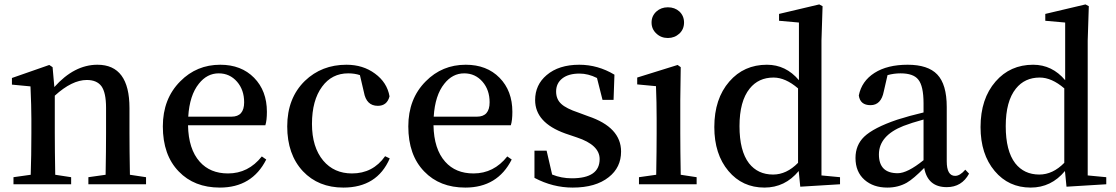

<svg xmlns="http://www.w3.org/2000/svg" viewBox="-20 -834 5049 869"><path d="M641 -32V0H380V-32L458 -43Q460 -155 460 -232V-346Q460 -415 439 -444Q418 -472 373 -472Q306 -472 228 -401V-232Q228 -155 230 -43L302 -32V0H41V-32L119 -43Q122 -129 122 -232V-296Q122 -351 118 -443L34 -451V-481L203 -540L218 -530L226 -440Q316 -541 421 -541Q566 -541 566 -345V-232Q566 -155 568 -43Z M1028 -306Q1085 -306 1085 -371Q1085 -427 1053 -464Q1020 -502 970 -502Q917 -502 880 -455Q838 -403 832 -306ZM831 -267Q833 -159 884 -102Q931 -49 1012 -49Q1104 -49 1165 -126L1185 -112Q1121 15 975 15Q859 15 789 -58Q717 -132 717 -262Q717 -387 796 -466Q870 -541 977 -541Q1072 -541 1130 -482Q1188 -423 1188 -328Q1188 -289 1181 -267Z M1744 -117Q1687 15 1534 15Q1421 15 1351 -59Q1280 -135 1280 -262Q1280 -390 1360 -468Q1436 -541 1548 -541Q1623 -541 1677 -501Q1732 -461 1743 -398Q1732 -355 1690 -355Q1638 -355 1627 -417L1609 -494Q1585 -502 1556 -502Q1482 -502 1438 -442Q1392 -380 1392 -273Q1392 -168 1443 -107Q1492 -49 1573 -49Q1668 -49 1723 -127Z M2139 -306Q2196 -306 2196 -371Q2196 -427 2164 -464Q2131 -502 2081 -502Q2028 -502 1991 -455Q1949 -403 1943 -306ZM1942 -267Q1944 -159 1995 -102Q2042 -49 2123 -49Q2215 -49 2276 -126L2296 -112Q2232 15 2086 15Q1970 15 1900 -58Q1828 -132 1828 -262Q1828 -387 1907 -466Q1981 -541 2088 -541Q2183 -541 2241 -482Q2299 -423 2299 -328Q2299 -289 2292 -267Z M2642 -308Q2791 -258 2791 -148Q2791 -76 2735 -32Q2676 15 2572 15Q2482 15 2399 -29V-152H2454L2479 -44Q2521 -27 2568 -27Q2694 -27 2694 -114Q2694 -178 2591 -212L2538 -230Q2402 -279 2402 -381Q2402 -450 2454 -494Q2509 -541 2602 -541Q2686 -541 2761 -496L2757 -382H2707L2682 -481Q2642 -501 2603 -501Q2553 -501 2525 -479Q2497 -457 2497 -420Q2497 -385 2520 -364Q2542 -343 2599 -324Z M2951 -682Q2929 -702 2929 -732Q2929 -762 2951 -782Q2972 -801 3003 -801Q3034 -801 3055 -782Q3076 -762 3076 -732Q3076 -702 3055 -682Q3033 -662 3003 -662Q2972 -662 2951 -682ZM3133 -32V0H2872V-32L2950 -43Q2952 -157 2952 -232V-296Q2952 -372 2949 -444L2864 -452V-483L3047 -540L3061 -530L3059 -381V-232Q3059 -155 3061 -43Z M3592 -434Q3535 -483 3481 -483Q3413 -483 3373 -433Q3327 -376 3327 -263Q3327 -151 3370 -95Q3410 -44 3479 -44Q3540 -44 3592 -97ZM3782 -32V0L3602 11L3595 -60Q3533 15 3440 15Q3340 15 3277 -60Q3213 -136 3213 -259Q3213 -387 3281 -465Q3347 -541 3451 -541Q3537 -541 3596 -471V-732L3506 -740V-771L3688 -814L3703 -806L3698 -650V-40Z M4160 -293Q4105 -278 4069 -264Q3958 -220 3958 -135Q3958 -50 4043 -50Q4087 -50 4160 -109ZM4366 -48Q4333 13 4265 13Q4179 13 4163 -74Q4115 -25 4084 -7Q4045 15 3996 15Q3933 15 3893 -20Q3852 -56 3852 -119Q3852 -177 3891 -215Q3934 -256 4040 -292L4053 -296L4067 -300L4097 -309Q4132 -318 4160 -325V-366Q4160 -445 4136 -474Q4114 -502 4056 -502Q4026 -502 3997 -494L3980 -420Q3968 -358 3920 -358Q3873 -358 3867 -402Q3880 -467 3938 -504Q3996 -541 4088 -541Q4180 -541 4222 -497Q4265 -452 4265 -350V-104Q4265 -38 4303 -38Q4325 -38 4349 -66Z M4797 -434Q4740 -483 4686 -483Q4618 -483 4578 -433Q4532 -376 4532 -263Q4532 -151 4575 -95Q4615 -44 4684 -44Q4745 -44 4797 -97ZM4987 -32V0L4807 11L4800 -60Q4738 15 4645 15Q4545 15 4482 -60Q4418 -136 4418 -259Q4418 -387 4486 -465Q4552 -541 4656 -541Q4742 -541 4801 -471V-732L4711 -740V-771L4893 -814L4908 -806L4903 -650V-40Z"/></svg>

Font: `n[OS CN SemiBold
Style: <[WOS[P|ûg*[NI>           
Weight: 600
Designer: Ryoko NISHIZUKA ¬âXZm¬º[P (kana & ideographs); Frank Grie√ühammer (Latin, Greek & Cyrillic); Wenlong ZHANG _ e¬á¬ü¬ô (b
Foundry: Adobe Systems Incorporated
Version: Version 1.00 April 7, 2017, initial release